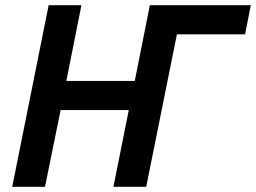

<svg xmlns="http://www.w3.org/2000/svg" viewBox="-20 -718 984 738"><path d="M167 -698H293L235 -407H498L556 -698H944L922 -586H660L542 0H416L475 -295H213L153 0H27Z"/></svg>

Font: IBM Plex Sans SmBld
Style: Italic
Weight: 600
Italic angle: -11°
Designer: Mike Abbink, Paul van der Laan, Pieter van Rosmalen
Foundry: Bold Monday
Version: Version 3.005